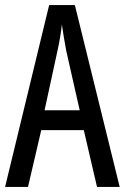

<svg xmlns="http://www.w3.org/2000/svg" viewBox="-20 -734 490 754"><path d="M361 0 309 -223H142L90 0H0L173 -714H274L450 0ZM240 -535Q235 -563 230.5 -589Q226 -615 223 -638Q218 -590 206 -536L155 -301H293Z"/></svg>

Font: Noto Sans Oriya ExtCond
Style: Regular
Weight: 400
Width: 2
Designer: Amélie Bonet and Sol Matas
Foundry: Google LLC
Version: Version 2.006; ttfautohint (v1.8.4.7-5d5b)